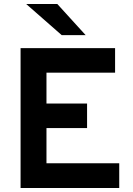

<svg xmlns="http://www.w3.org/2000/svg" viewBox="-20 -941 664 961"><path d="M83 0V-700H556V-577.2H212.6V-422.8H415.8V-300H212.6V-123.8H576.8V0ZM289 -765 111 -921H266.8L408.8 -765Z"/></svg>

Font: Overpass
Style: Regular
Weight: 400
Designer: Delve Withrington, Dave Bailey, Thomas Jockin
Foundry: Delve Fonts LLC
Version: Version 4.000